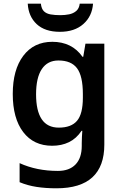

<svg xmlns="http://www.w3.org/2000/svg" viewBox="-20 -778 665 1038"><path d="M263 -552Q315 -552 356 -532Q397 -512 426 -471H430L442 -542H544V4Q544 121 479.5 180.5Q415 240 285 240Q227 240 178 232.5Q129 225 86 207V104Q178 146 293 146Q355 146 388.5 111Q422 76 422 11V-4Q422 -19 423 -39Q424 -59 425 -71H421Q393 -29 353 -9.5Q313 10 262 10Q162 10 105.5 -64Q49 -138 49 -270Q49 -401 106 -476.5Q163 -552 263 -552ZM296 -451Q237 -451 206 -404.5Q175 -358 175 -268Q175 -179 205.5 -133.5Q236 -88 298 -88Q365 -88 396.5 -125Q428 -162 428 -250V-269Q428 -367 396.5 -409Q365 -451 296 -451ZM483 -758Q478 -690 430.5 -648Q383 -606 304 -606Q223 -606 178.5 -647.5Q134 -689 130 -758H201Q204 -730 217.5 -717Q231 -704 254 -700Q277 -696 306 -696Q331 -696 353.5 -700.5Q376 -705 392 -718.5Q408 -732 411 -758Z"/></svg>

Font: Noto Sans New Tai Lue SemiBold
Style: Regular
Weight: 600
Version: Version 2.003